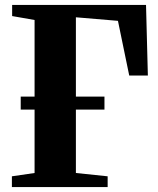

<svg xmlns="http://www.w3.org/2000/svg" viewBox="-20 -763 646 783"><path d="M28.5 0V-44L121 -57.5V-681.5L29.5 -697.5V-743H575.5L583 -455H507L461 -678L289.5 -692.5V-57.5L419 -44V0ZM64.5 -316V-369H406V-316Z"/></svg>

Font: Merriweather 72pt ExtraBold
Style: Regular
Weight: 800
Version: Version 2.100